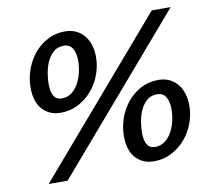

<svg xmlns="http://www.w3.org/2000/svg" viewBox="-79 -782 1001 897"><g transform="rotate(-10 421.5 -333.5)"><path d="M171 24H81L696 -691H786ZM279 -665Q310 -665 333 -653.5Q356 -642 371.5 -622.5Q387 -603 394.5 -577Q402 -551 402 -522Q402 -480 387 -439Q372 -398 344.5 -366Q317 -334 279 -314Q241 -294 196 -294Q165 -294 142.5 -305Q120 -316 105 -334.5Q90 -353 83 -378.5Q76 -404 76 -433Q76 -479 91.5 -521Q107 -563 134 -595Q161 -627 198 -646Q235 -665 279 -665ZM211 -359Q238 -359 258 -374Q278 -389 291 -412.5Q304 -436 310.5 -464.5Q317 -493 317 -520Q317 -555 304 -577.5Q291 -600 263 -600Q231 -600 211.5 -581.5Q192 -563 181 -537Q170 -511 166 -483Q162 -455 162 -436Q162 -359 211 -359ZM669 -366Q700 -366 723 -354.5Q746 -343 761.5 -323.5Q777 -304 784.5 -278Q792 -252 792 -223Q792 -181 777 -140Q762 -99 734.5 -67Q707 -35 669 -15Q631 5 586 5Q555 5 532.5 -6Q510 -17 495 -35.5Q480 -54 473 -79.5Q466 -105 466 -134Q466 -180 481.5 -222Q497 -264 524 -296Q551 -328 588 -347Q625 -366 669 -366ZM601 -60Q628 -60 648 -75Q668 -90 681 -113.5Q694 -137 700.5 -165.5Q707 -194 707 -221Q707 -256 694 -278.5Q681 -301 653 -301Q621 -301 601.5 -282.5Q582 -264 571 -238Q560 -212 556 -184Q552 -156 552 -137Q552 -60 601 -60Z"/></g></svg>

Font: Quattrocento Sans
Style: Bold Italic
Weight: 700
Designer: Pablo Impallari
Foundry: Pablo Impallari, Igino Marini, Brenda Gallo
Version: Version 2.000